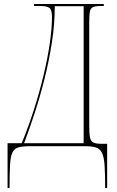

<svg xmlns="http://www.w3.org/2000/svg" viewBox="-20 -734 589 964"><path d="M18 210V-15H89Q122 -95 150 -182.5Q178 -270 198.5 -355.5Q219 -441 230 -516.5Q241 -592 241 -649Q241 -684 228.5 -694Q216 -704 181 -704H151V-714H501V-704H487Q459 -704 446.5 -698Q434 -692 431 -674.5Q428 -657 428 -621V-104Q428 -63 432 -43.5Q436 -24 449.5 -18Q463 -12 491 -12H518V210H508Q508 137 505 95Q502 53 491.5 32.5Q481 12 460.5 6Q440 0 404 0H132Q95 0 74 5.5Q53 11 43 30.5Q33 50 30.5 92.5Q28 135 28 210ZM101 -15H400V-703H255Q255 -614 240.5 -520.5Q226 -427 203 -336Q180 -245 153 -163Q126 -81 101 -15Z"/></svg>

Font: Noto Serif Display Condensed Thin
Style: Regular
Weight: 100
Width: 3
Designer: Monotype Design Team
Foundry: Monotype Imaging Inc.
Version: Version 2.009